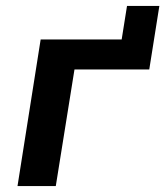

<svg xmlns="http://www.w3.org/2000/svg" viewBox="-20 -627 557 647"><path d="M39 0 117 -494H390L408 -607H517L483 -393H231L168 0Z"/></svg>

Font: Nunito Sans 10pt
Style: Bold Italic
Weight: 700
Italic angle: -9°
Designer: Vernon Adams
Foundry: Vernon Adams
Version: Version 3.101;gftools[0.9.27]